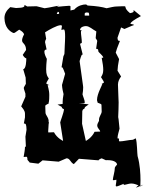

<svg xmlns="http://www.w3.org/2000/svg" viewBox="-28 -706 668 861"><path d="M352 -225 370 -238 325 -243H347C351 -243 352 -244 352 -248C352 -257 344 -274 342 -283C344 -293 345 -304 345 -315C345 -318 344 -321 344 -324L329 -432C331 -437 336 -459 340 -461H343L331 -509C331 -511 339 -512 339 -515C339 -530 335 -550 335 -561C335 -567 337 -570 340 -570L331 -571C331 -585 348 -589 357 -589C373 -589 387 -574 404 -565L401 -535C405 -528 408 -525 408 -522L403 -487C409 -487 413 -487 413 -476C413 -471 435 -457 435 -447C435 -446 429 -448 428 -447C433 -421 435 -405 435 -393C435 -377 431 -370 425 -360C432 -348 441 -337 437 -335C414 -322 434 -332 434 -332H431C432 -325 407 -287 407 -257C407 -253 409 -251 410 -247C404 -245 427 -242 427 -236L428 -206C428 -195 416 -184 416 -169V-164C413 -159 408 -149 408 -144C408 -130 422 -123 421 -116L396 -115C384 -88 357 -74 357 -74L340 -151C340 -155 341 -188 341 -207C341 -210 344 -213 344 -215C352 -219 354 -223 352 -225ZM182 -442C177 -451 171 -465 171 -474C171 -480 174 -484 181 -484L174 -517C174 -520 175 -525 179 -532L174 -561C191 -572 228 -593 244 -593C253 -593 249 -586 247 -572L258 -574C263 -574 264 -560 264 -541C264 -517 261 -485 261 -466C261 -461 256 -455 256 -452L248 -404H251C255 -402 262 -380 264 -375L250 -325C251 -309 254 -296 257 -284C254 -268 253 -257 253 -249V-240L230 -237L250 -226L249 -225C249 -223 250 -220 259 -216C258 -200 242 -161 242 -157L255 -74C255 -74 228 -86 214 -113L189 -112C189 -113 188 -115 188 -117C188 -125 190 -137 190 -148C190 -153 193 -155 190 -160C192 -178 176 -189 176 -201L175 -231C175 -237 196 -242 190 -244C193 -254 193 -270 193 -280C193 -304 185 -320 186 -326H184C183 -326 207 -318 181 -330C177 -332 184 -342 191 -354C184 -364 179 -370 179 -396C179 -407 180 -422 182 -442ZM372 -636H352C352 -646 350 -648 359 -650C372 -650 371 -650 372 -636ZM237 -644 227 -643V-645L231 -653C237 -653 237 -650 237 -644ZM562 117C572 117 583 121 593 125C593 125 581 135 582 135C588 135 613 122 615 122C615 122 601 131 601 130C601 130 602 119 602 102C602 75 600 32 589 -6C587 -15 587 -69 581 -85C580 -87 571 -79 566 -79C552 -79 524 -72 509 -72C503 -72 506 -83 506 -83C506 -87 499 -83 499 -87C499 -98 505 -117 508 -129C505 -151 505 -169 502 -181C503 -204 504 -226 504 -247C504 -255 503 -263 503 -271L501 -327C501 -341 508 -354 515 -363L499 -389C499 -399 502 -421 506 -441L491 -470C492 -476 499 -496 510 -523C501 -521 499 -528 499 -537L515 -583L530 -576L565 -591C572 -591 573 -596 571 -596L557 -599C557 -606 571 -616 604 -634L571 -661C573 -651 569 -650 555 -647C523 -673 543 -678 527 -678H522L496 -677C484 -677 468 -673 450 -669C430 -675 403 -679 368 -681C359 -681 365 -686 355 -686C346 -686 321 -682 305 -663L288 -659C287 -676 292 -680 281 -680C273 -680 264 -678 255 -678C251 -678 232 -675 228 -676C226 -677 239 -680 236 -680C226 -680 196 -672 172 -669L136 -678L94 -677L82 -684C82 -676 82 -671 44 -670L18 -674C2 -660 -8 -645 -8 -625C-7 -584 14 -566 32 -558L38 -559L58 -573C71 -566 78 -559 80 -552C73 -539 71 -531 71 -525C71 -510 88 -512 89 -482L74 -460C76 -456 82 -446 90 -444C90 -435 89 -396 76 -396L87 -358L88 -330L79 -314V-308L86 -286V-272L67 -229C74 -220 84 -210 84 -196V-180L79 -152H80C89 -152 90 -147 91 -124L86 -93L88 -50C91 -46 84 -50 84 -47C84 -36 81 -19 78 -2C88 -1 95 -10 95 10C95 12 105 21 105 23L144 28L163 13L235 19L270 4H271C286 4 287 22 303 30L326 6L414 13C414 11 419 7 428 4L448 13L450 9C449 8 442 12 446 12H450C464 12 491 13 497 30C498 33 487 42 487 46C487 64 478 90 478 101C478 104 492 100 494 100C494 113 491 121 491 126C491 128 492 130 495 130C500 130 519 121 525 119C531 116 523 123 528 123C534 123 551 117 559 117Z"/></svg>

Font: GNUTypewriter
Style: Standard
Weight: 400
Version: Version 001.000